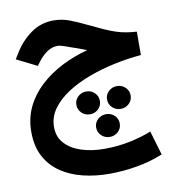

<svg xmlns="http://www.w3.org/2000/svg" viewBox="-87 -543 874 958"><g transform="rotate(-10 349.5 -64.0)"><path d="M647.8 -337.4Q619.2 -339.2 594.6 -343.3Q570 -347.4 544 -355.9Q518.1 -364.3 486.2 -378.5Q454.3 -392.7 410.5 -414Q369.7 -434 330.3 -449.4Q290.9 -464.8 247.2 -464.8Q183.7 -464.8 132.8 -428.7Q82 -392.6 47.8 -337L28.7 -306.3L131.7 -255L150 -279.2Q167.1 -301.6 191.9 -319Q216.6 -336.4 246.7 -336.4Q252 -336.4 260.7 -334.3Q269.4 -332.1 281.7 -328.1Q294 -324 309.3 -318.1Q318.9 -315 332.3 -310.2Q345.8 -305.4 360.5 -300Q375.3 -294.6 387.8 -289.7Q317.6 -270.9 255 -239Q192.5 -207 144.7 -162.5Q96.8 -118 69.5 -61.3Q42.2 -4.5 42.2 63.9Q42.2 137 69.8 188.9Q97.5 240.8 145.8 273.7Q194.2 306.6 257.2 322Q320.1 337.4 391.1 337.4Q459.9 337.4 530.2 325.3Q600.5 313.2 663.4 287.3L627.2 165Q577.6 185.1 515.9 197.8Q454.2 210.4 388.1 210.4Q323.2 210.4 271 193.5Q218.9 176.5 188.5 143Q158.1 109.6 158.1 60.5Q158.1 10.4 187.4 -30.8Q216.6 -72 266.6 -104.6Q316.6 -137.2 379.7 -160.7Q442.8 -184.3 512 -198.9Q581.1 -213.5 647.4 -219ZM484.4 98.8Q484.4 74.5 467 57.9Q449.5 41.4 424.6 41.4Q399.8 41.4 382.3 57.9Q364.7 74.5 364.7 98.8Q364.7 123.1 382.3 139.8Q399.8 156.5 424.6 156.5Q449.5 156.5 467 139.8Q484.4 123.1 484.4 98.8ZM562.1 -29.5Q562.1 -54 544.6 -70.6Q527.2 -87.3 502.4 -87.3Q477.4 -87.3 460 -70.5Q442.5 -53.8 442.5 -29.5Q442.5 -5.5 460 11.4Q477.4 28.2 502.4 28.2Q527.2 28.2 544.6 11.4Q562.1 -5.5 562.1 -29.5ZM406.3 -29.5Q406.3 -54 389 -70.6Q371.7 -87.3 347 -87.3Q322 -87.3 304.5 -70.5Q287.1 -53.8 287.1 -29.5Q287.1 -5.5 304.5 11.4Q322 28.2 347 28.2Q371.7 28.2 389 11.4Q406.3 -5.5 406.3 -29.5Z"/></g></svg>

Font: Vazirmatn RD NL
Style: Regular
Weight: 400
Designer: Saber Rastikerdar
Foundry: Saber Rastikerdar
Version: Version 32.101